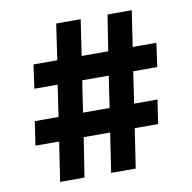

<svg xmlns="http://www.w3.org/2000/svg" viewBox="-79 -779 859 858"><g transform="rotate(-10 351.0 -350.0)"><path d="M125.5 0 152.5 -178.5H45L61 -287H169L190 -430H84.5L99.5 -537.5H207.5L231 -700H342L318 -537.5H438.5L464 -700H574L549.5 -537.5H657L642 -430H533L512 -287H618L601.5 -178.5H495.5L468.5 0H357L384 -178.5H264L236 0ZM280 -287H400.5L422 -430H301.5Z"/></g></svg>

Font: Overpass
Style: Bold
Weight: 700
Designer: Delve Withrington, Dave Bailey, Thomas Jockin
Foundry: Delve Fonts LLC
Version: Version 4.000; ttfautohint (v1.8.3)